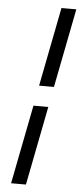

<svg xmlns="http://www.w3.org/2000/svg" viewBox="-59 -812 396 940"><g transform="rotate(5 138.5 -342.0)"><path d="M128 -392H201L277 -780H204ZM33 96H106L182 -292H109Z"/></g></svg>

Font: Uncut Sans
Style: Italic
Weight: 400
Italic angle: -11°
Designer: Kasper Nordkvist
Foundry: UNCUT.wtf
Version: Version 1.304;Glyphs 3.2 (3246)